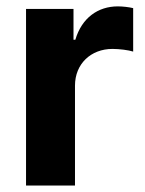

<svg xmlns="http://www.w3.org/2000/svg" viewBox="-20 -573 449 593"><path d="M60.4 0H211.6V-308.6C211.6 -375.7 260.7 -421.9 327.4 -421.9C348.4 -421.9 377.1 -418.3 391.3 -413.7V-547.9C377.8 -551.1 359 -553.3 343.8 -553.3C282.7 -553.3 232.6 -517.8 212.7 -450.3H207V-545.5H60.4Z"/></svg>

Font: Margiela Sans
Style: Bold
Weight: 700
Designer: Stefan Endress, Andreas Faust
Version: Version 1.100;FEAKit 1.0